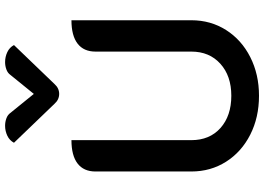

<svg xmlns="http://www.w3.org/2000/svg" viewBox="-158 -844 1012 735"><g transform="rotate(-90 347.5 -477.0)"><path d="M58 -250V-617Q58 -662 88.5 -685.5Q119 -709 178 -709V-250Q178 -180 224.5 -138.5Q271 -97 348 -97Q424 -97 470.5 -139Q517 -181 517 -250V-617Q517 -662 547.5 -685.5Q578 -709 637 -709V-250Q637 -176 599.5 -117Q562 -58 496 -24.5Q430 9 348 9Q265 9 199 -24.5Q133 -58 95.5 -117Q58 -176 58 -250ZM428 -943Q435 -953 448.5 -958Q462 -963 477 -963Q497 -963 515 -954.5Q533 -946 542 -929L393 -774Q377 -756 355 -756Q333 -756 317 -774L168 -929Q177 -946 195 -954.5Q213 -963 233 -963Q248 -963 261.5 -958Q275 -953 282 -943L355 -853Z"/></g></svg>

Font: K2D SemiBold
Style: Regular
Weight: 600
Designer: Katatrad Aksorn Co.,Ltd.
Foundry: Cadson Demak Co.,Ltd.
Version: Version 1.000; ttfautohint (v1.6)